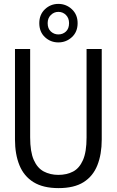

<svg xmlns="http://www.w3.org/2000/svg" viewBox="-20 -952 600 987"><path d="M281 15Q202 15 152.5 -15.5Q103 -46 80 -102.5Q57 -159 57 -235V-700H135V-246Q135 -172 153.5 -130Q172 -88 205 -70.5Q238 -53 280 -53Q323 -53 355.5 -70Q388 -87 406.5 -129Q425 -171 425 -245V-700H503V-235Q503 -159 480.5 -102.5Q458 -46 409.5 -15.5Q361 15 281 15ZM280 -734Q240 -734 211 -761Q182 -788 182 -833Q182 -877 211 -904.5Q240 -932 280 -932Q320 -932 349.5 -904.5Q379 -877 379 -833Q379 -788 349.5 -761Q320 -734 280 -734ZM280 -775Q303 -775 319 -790Q335 -805 335 -833Q335 -859 319 -875Q303 -891 280 -891Q258 -891 241.5 -875Q225 -859 225 -833Q225 -805 241.5 -790Q258 -775 280 -775Z"/></svg>

Font: Ubuntu Sans Mono
Style: Regular
Weight: 400
Monospace: yes
Designer: Dalton Maag Ltd
Foundry: Dalton Maag Ltd
Version: Version 1.006